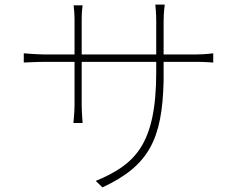

<svg xmlns="http://www.w3.org/2000/svg" viewBox="-20 -781 1040 832"><path d="M689 -471V-470V-471ZM689 -477V-513H831C867 -513 904 -510 904 -510V-550C904 -550 867 -545 831 -545H689V-689C689 -727 694 -761 694 -761H653C653 -761 657 -727 657 -689V-545H334V-702C334 -731 338 -758 338 -758H299C301 -743 303 -715 303 -701V-545H176C141 -545 83 -550 83 -550V-510C83 -510 139 -513 176 -513H303V-326C303 -295 298 -248 298 -248H338C338 -248 334 -297 334 -326V-513H657V-469C657 -154 565 -68 395 3L424 31C626 -63 683 -178 689 -430V-469V-437C689 -448 689 -459 689 -470V-471V-472V-471V-477Z"/></svg>

Font: Glow Sans SC Normal ExtraLight
Style: Regular
Weight: 200
Designer: Ryoko NISHIZUKA (kana, bopomofo & ideographs); Paul D. Hunt (Latin, Greek & Cyrillic); Sandoll Communications, Soo-young
Version: Version 0.93